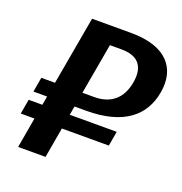

<svg xmlns="http://www.w3.org/2000/svg" viewBox="-127 -811 876 922"><g transform="rotate(20 311.5 -350.0)"><path d="M22 -155H92L65 0H205L232 -155H472L485 -230H245L253 -275H313C503 -275 597 -355 619 -480C642 -610 568 -700 388 -700H188L126 -350H56L43 -275H113L105 -230H35ZM266 -350 312 -610H372C457 -610 494 -565 479 -480C464 -395 411 -350 326 -350Z"/></g></svg>

Font: Scada
Style: Bold Italic
Weight: 700
Designer: Jovanny Lemonad
Foundry: Jovanny Lemonad
Version: Version 3.005